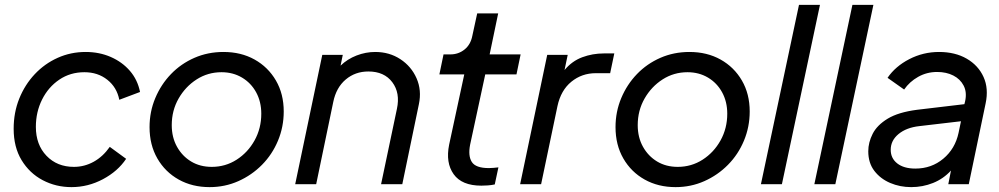

<svg xmlns="http://www.w3.org/2000/svg" viewBox="-20 -755 4093 787"><path d="M273 12Q209 12 155 -16.5Q101 -45 68.5 -98.5Q36 -152 36 -227Q36 -294 59 -351Q82 -408 122.5 -451Q163 -494 216.5 -518Q270 -542 331 -542Q387 -542 434 -521.5Q481 -501 512.5 -464.5Q544 -428 554 -378L469 -346Q459 -397 420 -428Q381 -459 326 -459Q268 -459 223 -428.5Q178 -398 152.5 -347Q127 -296 127 -235Q127 -162 170.5 -116.5Q214 -71 283 -71Q326 -71 364 -92Q402 -113 430 -153L497 -104Q463 -53 402 -20.5Q341 12 273 12Z M839 12Q768 12 712.5 -19Q657 -50 625 -105.5Q593 -161 593 -234Q593 -297 616.5 -353Q640 -409 681 -451.5Q722 -494 777 -518Q832 -542 896 -542Q968 -542 1023.5 -511Q1079 -480 1111 -425Q1143 -370 1143 -298Q1143 -235 1119.5 -178.5Q1096 -122 1054 -79.5Q1012 -37 957 -12.5Q902 12 839 12ZM848 -71Q904 -71 950 -100.5Q996 -130 1023.5 -179.5Q1051 -229 1051 -289Q1051 -338 1030 -376.5Q1009 -415 972 -437Q935 -459 888 -459Q832 -459 786 -429.5Q740 -400 712 -351Q684 -302 684 -242Q684 -192 705.5 -153.5Q727 -115 763.5 -93Q800 -71 848 -71Z M1190 0 1301 -530H1385L1376 -486Q1404 -513 1441.5 -527.5Q1479 -542 1518 -542Q1576 -542 1621 -512.5Q1666 -483 1687.5 -434Q1709 -385 1697 -328L1629 0H1542L1607 -309Q1621 -374 1588 -418Q1555 -462 1490 -462Q1436 -462 1397 -429Q1358 -396 1346 -337L1276 0Z M1953 6Q1873 6 1839.5 -41Q1806 -88 1821 -162L1883 -450H1781L1798 -532H1826Q1859 -532 1884 -552Q1909 -572 1916 -608L1936 -700H2022L1987 -532H2114L2097 -450H1969L1907 -162Q1898 -116 1914 -91Q1930 -66 1984 -66Q1993 -66 2003.5 -67Q2014 -68 2023 -69L2008 1Q1994 4 1979.5 5Q1965 6 1953 6Z M2112 0 2223 -530H2307L2294 -468Q2325 -505 2367 -520.5Q2409 -536 2455 -536H2498L2481 -455H2422Q2365 -455 2322 -420Q2279 -385 2265 -320L2198 0Z M2749 12Q2678 12 2622.5 -19Q2567 -50 2535 -105.5Q2503 -161 2503 -234Q2503 -297 2526.5 -353Q2550 -409 2591 -451.5Q2632 -494 2687 -518Q2742 -542 2806 -542Q2878 -542 2933.5 -511Q2989 -480 3021 -425Q3053 -370 3053 -298Q3053 -235 3029.5 -178.5Q3006 -122 2964 -79.5Q2922 -37 2867 -12.5Q2812 12 2749 12ZM2758 -71Q2814 -71 2860 -100.5Q2906 -130 2933.5 -179.5Q2961 -229 2961 -289Q2961 -338 2940 -376.5Q2919 -415 2882 -437Q2845 -459 2798 -459Q2742 -459 2696 -429.5Q2650 -400 2622 -351Q2594 -302 2594 -242Q2594 -192 2615.5 -153.5Q2637 -115 2673.5 -93Q2710 -71 2758 -71Z M3099 0 3255 -735H3341L3185 0Z M3318 0 3474 -735H3560L3404 0Z M3715 12Q3669 12 3629 -5Q3589 -22 3564 -54.5Q3539 -87 3539 -135Q3539 -171 3557 -206.5Q3575 -242 3618.5 -268.5Q3662 -295 3739 -305L3933 -328L3936 -340Q3944 -377 3930 -404Q3916 -431 3887.5 -445.5Q3859 -460 3821 -460Q3779 -460 3743.5 -440Q3708 -420 3686 -388L3618 -436Q3650 -483 3707 -512.5Q3764 -542 3829 -542Q3895 -542 3942.5 -514.5Q3990 -487 4011.5 -439.5Q4033 -392 4020 -331L3951 0H3867L3878 -56Q3847 -22 3804.5 -5Q3762 12 3715 12ZM3631 -141Q3631 -106 3658 -85Q3685 -64 3732 -64Q3798 -64 3846.5 -104.5Q3895 -145 3909 -210L3919 -258L3748 -238Q3695 -232 3663 -205.5Q3631 -179 3631 -141Z"/></svg>

Font: Plus Jakarta Display
Style: Italic
Weight: 400
Italic angle: -12°
Designer: Gumpita Rahayu
Foundry: Tokotype Studio
Version: Version 1.000